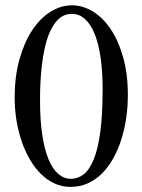

<svg xmlns="http://www.w3.org/2000/svg" viewBox="-20 -697 540 728"><path d="M464.8 -336.9Q464.8 -292.5 458.5 -249.3Q452.1 -206.1 439.7 -167.2Q427.2 -128.4 408.9 -95.7Q390.6 -63 366.5 -39.1Q342.3 -15.1 312.5 -1.7Q282.7 11.7 247.1 11.7Q214.8 11.7 186.5 -1.5Q158.2 -14.6 134.8 -37.8Q111.3 -61 92.8 -93.3Q74.2 -125.5 61.5 -163.1Q48.8 -200.7 42.2 -242.4Q35.6 -284.2 35.6 -327.1Q35.6 -406.2 53.5 -470.7Q71.3 -535.2 101.3 -581.1Q131.3 -627 170.7 -651.9Q210 -676.8 252.4 -676.8Q294.4 -676.8 332.8 -653.1Q371.1 -629.4 400.4 -585.4Q429.7 -541.5 447.3 -478.5Q464.8 -415.5 464.8 -336.9ZM369.1 -358.9Q369.1 -424.8 361.6 -477.8Q354 -530.8 339.1 -567.9Q324.2 -605 302.2 -624.8Q280.3 -644.5 251.5 -644.5Q237.8 -644.5 223.4 -638.7Q209 -632.8 195.8 -618.4Q182.6 -604 170.9 -579.8Q159.2 -555.7 150.6 -519Q142.1 -482.4 137 -432.4Q131.8 -382.3 131.8 -315.9Q131.8 -242.2 140.1 -186.5Q148.4 -130.9 163.8 -93.5Q179.2 -56.2 200.9 -37.6Q222.7 -19 249 -19Q275.4 -19 297.4 -36.1Q319.3 -53.2 335.4 -92.8Q351.6 -132.3 360.4 -197.5Q369.1 -262.7 369.1 -358.9Z"/></svg>

Font: Doulos SIL Cyr
Style: Regular
Weight: 400
Designer: Walt Agee, Victor Gaultney, Peter Martin, Debbi Hosken, Becca Hirsbrunner
Foundry: SIL International
Version: Version 5.000